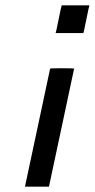

<svg xmlns="http://www.w3.org/2000/svg" viewBox="-20 -700 355 720"><path d="M189 -578Q190 -578 200 -628Q210 -678 211 -678V-680H315V-678Q314 -678 304 -628Q294 -578 293 -578V-576H189ZM164 -2V0H74V-2Q75 -7 121.5 -224.5Q168 -442 168 -443Q168 -444 213 -444Q258 -444 258 -443Q258 -442 211.5 -224.5Q165 -7 164 -2Z"/></svg>

Font: KaTeX_SansSerif
Style: Italic
Weight: 400
Version: Version 1.1; ttfautohint (v1.3)